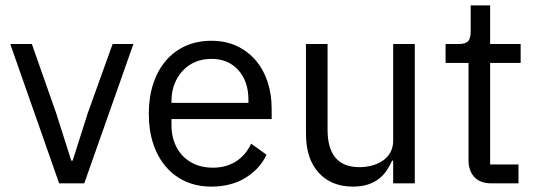

<svg xmlns="http://www.w3.org/2000/svg" viewBox="-20 -679 1992 711"><path d="M199 0 18 -516H98L188 -260L244 -84H249L305 -260L397 -516H474L292 0Z M763 12Q710 12 667.5 -7Q625 -26 594.5 -61.5Q564 -97 547.5 -146.5Q531 -196 531 -258Q531 -319 547.5 -369Q564 -419 594.5 -454.5Q625 -490 667.5 -509Q710 -528 763 -528Q815 -528 856 -509Q897 -490 926 -456.5Q955 -423 970.5 -377Q986 -331 986 -276V-238H615V-214Q615 -181 625.5 -152.5Q636 -124 655.5 -103Q675 -82 703.5 -70Q732 -58 768 -58Q817 -58 853.5 -81Q890 -104 910 -147L967 -106Q942 -53 889 -20.5Q836 12 763 12ZM763 -461Q730 -461 703 -449.5Q676 -438 656.5 -417Q637 -396 626 -367.5Q615 -339 615 -305V-298H900V-309Q900 -378 862.5 -419.5Q825 -461 763 -461Z M1436 -84H1432Q1424 -66 1412.5 -48.5Q1401 -31 1384 -17.5Q1367 -4 1343 4Q1319 12 1287 12Q1207 12 1160 -39.5Q1113 -91 1113 -185V-516H1193V-199Q1193 -60 1311 -60Q1335 -60 1357.5 -66Q1380 -72 1397.5 -84Q1415 -96 1425.5 -114.5Q1436 -133 1436 -159V-516H1516V0H1436Z M1800 0Q1758 0 1736.5 -23.5Q1715 -47 1715 -85V-446H1630V-516H1678Q1704 -516 1713.5 -526.5Q1723 -537 1723 -563V-659H1795V-516H1908V-446H1795V-70H1900V0Z"/></svg>

Font: IBM Plex Sans Devanagari
Style: Regular
Weight: 400
Designer: Mike Abbink, Paul van der Laan, Pieter van Rosmalen, Erin McLaughlin
Foundry: Bold Monday
Version: Version 1.1